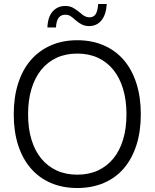

<svg xmlns="http://www.w3.org/2000/svg" viewBox="-20 -928 776 964"><path d="M368 16Q294 16 235 -9.5Q176 -35 134.5 -83Q93 -131 71 -199.5Q49 -268 49 -354Q49 -440 71 -509Q93 -578 134.5 -626Q176 -674 235 -700Q294 -726 368 -726Q442 -726 501.5 -700Q561 -674 602 -626Q643 -578 665 -509Q687 -440 687 -354Q687 -268 665 -199.5Q643 -131 602 -83Q561 -35 501.5 -9.5Q442 16 368 16ZM368 -51Q426 -51 471.5 -72Q517 -93 549 -132Q581 -171 598 -227Q615 -283 615 -354Q615 -425 598 -481.5Q581 -538 549 -577.5Q517 -617 471.5 -638Q426 -659 368 -659Q310 -659 264.5 -638Q219 -617 187 -577.5Q155 -538 138 -481.5Q121 -425 121 -354Q121 -283 138 -227Q155 -171 187 -132Q219 -93 264.5 -72Q310 -51 368 -51ZM427 -797Q407 -797 391 -805Q375 -813 359 -827Q344 -841 333.5 -847.5Q323 -854 307 -854Q287 -854 275 -839.5Q263 -825 261 -790H218Q220 -843 244.5 -870.5Q269 -898 307 -898Q331 -898 347.5 -888.5Q364 -879 381 -865Q396 -851 407 -846Q418 -841 430 -841Q449 -841 459.5 -855.5Q470 -870 473 -908H516Q513 -855 489.5 -826Q466 -797 427 -797Z"/></svg>

Font: Geist Light
Style: Regular
Weight: 400
Designer: Basement.studio, Andrés Briganti, Mateo Zaragoza
Foundry: Basement.studio, Vercel, Andrés Briganti, Guido Ferreyra, Mateo Zaragoza
Version: Version 1.401